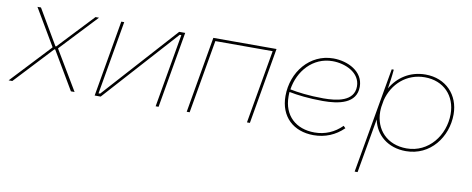

<svg xmlns="http://www.w3.org/2000/svg" viewBox="-69 -807 3174 1290"><g transform="rotate(10 1518.0 -162.5)"><path d="M-6 0H19L261 -259H266L419 0H444L284 -268L285 -271L519 -520H495L269 -280H264L123 -520H99L246 -271L245 -268Z M581 0H622L1073 -501H1084L997 0H1017L1107 -520H1066L615 -19H604L691 -520H671Z M1209 0H1229L1316 -501H1707L1620 0H1640L1730 -520H1299Z M2075 7C2154 7 2223 -22 2278 -76L2264 -90C2213 -39 2150 -12 2078 -12C1951 -12 1865 -90 1865 -220C1865 -230 1865 -241 1866 -251C1920 -240 2000 -230 2097 -230C2205 -230 2325 -252 2325 -367C2325 -472 2216 -524 2118 -524C1958 -524 1844 -384 1844 -220C1844 -79 1937 7 2075 7ZM1869 -269C1888 -396 1981 -505 2116 -505C2203 -505 2306 -460 2306 -366C2306 -264 2190 -248 2097 -248C1999 -248 1918 -259 1869 -269Z M2390 200H2410L2475 -171C2496 -67 2582 5 2704 5C2871 5 2978 -139 2978 -294C2978 -426 2886 -525 2747 -525C2640 -525 2559 -469 2513 -389C2518 -420 2526 -471 2530 -520H2516ZM2706 -14C2572 -14 2489 -105 2489 -227C2489 -238 2490 -248 2491 -259L2499 -306C2528 -421 2621 -506 2745 -506C2874 -506 2958 -417 2958 -292C2958 -147 2856 -14 2706 -14Z"/></g></svg>

Font: Fixel Display Thin
Style: Italic
Weight: 100
Italic angle: -10°
Designer: AlfaBravo + MacPaw
Foundry: Kyrylo Tkachov, Marchela Mozhyna, Serhii Makarenko, Maria Weinstein, Zakhar Kryvoshyya
Version: Version 1.210;Glyphs 3.2 (3217)